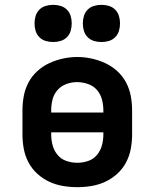

<svg xmlns="http://www.w3.org/2000/svg" viewBox="-20 -767 640 795"><path d="M300 8Q270 8 240.5 3Q211 -2 184 -14.5Q157 -27 134.5 -47.5Q112 -68 98 -94.5Q84 -121 78.5 -150.5Q73 -180 73 -210V-310Q73 -340 78.5 -369.5Q84 -399 98 -425.5Q112 -452 134.5 -472.5Q157 -493 184 -505.5Q211 -518 240.5 -524.5Q270 -531 300 -531Q330 -531 359.5 -524.5Q389 -518 416 -505.5Q443 -493 465.5 -472.5Q488 -452 502 -425.5Q516 -399 521.5 -369.5Q527 -340 527 -310V-210Q527 -180 521.5 -150.5Q516 -121 502 -94.5Q488 -68 465.5 -47.5Q443 -27 416 -14.5Q389 -2 359.5 3Q330 8 300 8ZM408 -301V-310Q408 -333 402 -355.5Q396 -378 381 -395Q366 -412 343.5 -419.5Q321 -427 299 -427Q276 -427 254.5 -419Q233 -411 218 -394Q203 -377 197.5 -355Q192 -333 192 -310V-301ZM300 -93Q323 -93 345 -100.5Q367 -108 381.5 -125.5Q396 -143 402 -165Q408 -187 408 -210V-219H192V-210Q192 -187 198 -165Q204 -143 218.5 -125.5Q233 -108 255 -100.5Q277 -93 300 -93ZM400 -593Q384 -593 369 -597.5Q354 -602 343 -613Q332 -624 327.5 -639Q323 -654 323 -670Q323 -686 327.5 -701Q332 -716 343 -727Q354 -738 369 -742.5Q384 -747 400 -747Q416 -747 431 -742.5Q446 -738 457 -727Q468 -716 472.5 -701Q477 -686 477 -670Q477 -654 472.5 -639Q468 -624 457 -613Q446 -602 431 -597.5Q416 -593 400 -593ZM200 -593Q184 -593 169 -597.5Q154 -602 143 -613Q132 -624 127.5 -639Q123 -654 123 -670Q123 -686 127.5 -701Q132 -716 143 -727Q154 -738 169 -742.5Q184 -747 200 -747Q216 -747 231 -742.5Q246 -738 257 -727Q268 -716 272.5 -701Q277 -686 277 -670Q277 -654 272.5 -639Q268 -624 257 -613Q246 -602 231 -597.5Q216 -593 200 -593Z"/></svg>

Font: Zed Sans Extended
Style: Bold
Weight: 700
Width: 7
Designer: Belleve Invis
Foundry: Belleve Invis
Version: Version 1.0.0; ttfautohint (v1.8.4)